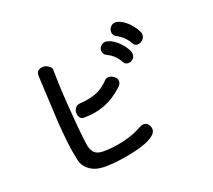

<svg xmlns="http://www.w3.org/2000/svg" viewBox="-110 -764 1026 925"><g transform="rotate(-20 402.5 -301.5)"><path d="M128.9 -499V-504.9Q128.9 -524.4 139.6 -531.2Q150.4 -538.1 164.1 -538.1Q177.7 -538.1 191.4 -528.8Q205.1 -519.5 205.1 -508.8Q205.1 -482.4 207 -434.1Q209 -385.7 212.9 -329.1Q216.8 -272.5 221.7 -216.8Q226.6 -161.1 232.4 -120.1Q235.4 -91.8 249.5 -73.7Q263.7 -55.7 298.8 -55.7Q349.6 -55.7 404.8 -68.4Q460 -81.1 503.9 -106.4Q513.7 -112.3 523.4 -112.3Q539.1 -112.3 547.9 -100.6Q556.6 -88.9 556.6 -75.2Q556.6 -58.6 540 -45.4Q523.4 -32.2 498 -22Q472.7 -11.7 440.9 -4.4Q409.2 2.9 378.9 7.8Q348.6 12.7 322.8 14.6Q296.9 16.6 283.2 16.6Q268.6 16.6 249.5 13.7Q230.5 10.7 212.9 1Q195.3 -8.8 181.6 -25.9Q168 -43 164.1 -71.3Q155.3 -110.4 149.9 -159.7Q144.5 -209 140.6 -264.6ZM423.8 -376Q431.6 -383.8 442.4 -383.8Q456.1 -383.8 470.2 -373.5Q484.4 -363.3 484.4 -347.7Q484.4 -334 470.7 -321.3Q423.8 -278.3 374.5 -259.3Q325.2 -240.2 265.6 -240.2Q252 -240.2 245.1 -250.5Q238.3 -260.7 238.3 -274.4Q238.3 -288.1 246.6 -299.3Q254.9 -310.5 271.5 -311.5Q319.3 -314.5 355.5 -328.1Q391.6 -341.8 423.8 -376ZM474.6 -485.4Q463.9 -490.2 458.5 -498Q453.1 -505.9 453.1 -514.6Q453.1 -527.3 462.9 -538.1Q472.7 -548.8 486.3 -548.8Q498 -548.8 511.7 -542.5Q525.4 -536.1 539.6 -524.9Q553.7 -513.7 566.4 -498Q579.1 -482.4 587.9 -463.9Q590.8 -455.1 590.8 -448.2Q590.8 -432.6 580.1 -423.3Q569.3 -414.1 556.6 -414.1Q550.8 -414.1 544.9 -416.5Q539.1 -418.9 535.2 -424.8Q521.5 -449.2 507.3 -462.9Q493.2 -476.6 474.6 -485.4ZM548.8 -555.7Q538.1 -559.6 533.7 -567.4Q529.3 -575.2 529.3 -584Q529.3 -597.7 539.1 -608.9Q548.8 -620.1 563.5 -620.1Q575.2 -620.1 588.9 -613.8Q602.5 -607.4 616.2 -596.2Q629.9 -585 642.6 -568.8Q655.3 -552.7 664.1 -534.2Q667 -526.4 667 -520.5Q667 -503.9 654.8 -493.7Q642.6 -483.4 628.9 -483.4Q616.2 -483.4 609.4 -493.2Q595.7 -517.6 581.5 -531.2Q567.4 -544.9 548.8 -555.7Z"/></g></svg>

Font: Gamja Flower
Style: Regular
Weight: 400
Designer: YoonDesign Inc.
Foundry: YoonDesign Inc.
Version: Version 3.00;build 20171102